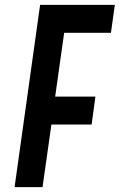

<svg xmlns="http://www.w3.org/2000/svg" viewBox="-20 -770 492 790"><path d="M40 0 145 -750H452.5L436.5 -635H244L207 -372.5H372.5L357 -257.5H191.5L155 0Z"/></svg>

Font: Mohave Light SemiBold
Style: Italic
Weight: 600
Italic angle: -8°
Version: Version 2.003